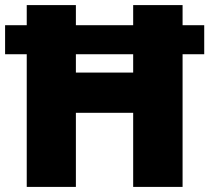

<svg xmlns="http://www.w3.org/2000/svg" viewBox="-20 -734 822 754"><path d="M85 0V-521H0V-635H85V-714H278V-635H503V-714H697V-635H782V-521H697V0H503V-291H278V0ZM278 -449H503V-521H278Z"/></svg>

Font: Noto Kufi Arabic Black
Style: Regular
Weight: 900
Designer: Monotype Design Team, David Williams, Khaled Hosny
Foundry: Google LLC
Version: Version 2.109; ttfautohint (v1.8.4.7-5d5b)